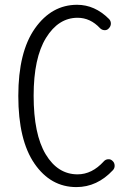

<svg xmlns="http://www.w3.org/2000/svg" viewBox="-20 -762 540 794"><path d="M295.9 11.7Q189.5 11.7 122.6 -85.4Q55.7 -182.6 55.7 -365.2Q55.7 -546.9 124.5 -644.5Q193.4 -742.2 298.8 -742.2Q372.1 -742.2 430.7 -683.6Q438.5 -675.8 438.5 -664.6Q438.5 -653.3 429.7 -644.5Q422.9 -636.7 412.1 -637.2Q401.4 -637.7 393.6 -645.5Q353.5 -688.5 300.8 -688.5Q221.7 -688.5 170.4 -605.5Q119.1 -522.5 119.1 -366.2Q119.1 -207 168.9 -124Q218.8 -41 300.8 -41Q360.4 -41 409.2 -94.7Q416 -102.5 426.8 -103.5Q437.5 -104.5 445.3 -96.7Q454.1 -88.9 454.1 -76.2Q454.1 -66.4 447.3 -58.6Q381.8 11.7 295.9 11.7Z"/></svg>

Font: Gen Jyuu Gothic L Monospace Light
Style: Regular
Weight: 300
Designer: [Source Han Sans]
Ryoko NISHIZUKA  (kana & ideographs); Paul D. Hunt (Latin, Greek & Cyrillic); Wenlong ZHANG  (bopomofo
Version: Version 1.002.20150607